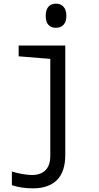

<svg xmlns="http://www.w3.org/2000/svg" viewBox="-20 -785 540 1050"><path d="M230 -698Q230 -732 245 -748.5Q260 -765 286 -765Q312 -765 327.5 -748Q343 -731 343 -698Q343 -666 327.5 -649.5Q312 -633 286 -633Q259 -633 244.5 -649.5Q230 -666 230 -698ZM45 228V153Q70 161 101 166.5Q132 172 155 172Q203 172 229 145.5Q255 119 255 68V-463L82 -477V-536H337V62Q337 154 291.5 199.5Q246 245 160 245Q99 245 45 228Z"/></svg>

Font: Noto Sans Mono UI Cond
Style: Regular
Weight: 400
Width: 3
Monospace: yes
Designer: Monotype Design team
Foundry: Monotype Imaging Inc.
Version: Version 1.000